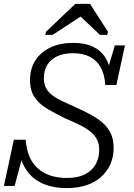

<svg xmlns="http://www.w3.org/2000/svg" viewBox="-26 -948 685 985"><path d="M318 17Q267 17 224.5 5Q182 -7 150.5 -31.5Q119 -56 99 -92.5Q79 -129 72 -178Q75 -180 80 -180.5Q85 -181 90 -177.5Q95 -174 95 -166L49 6H-6L45 -231H106Q109 -184 124 -147.5Q139 -111 166 -86Q193 -61 231 -48Q269 -35 318 -35Q372 -35 408.5 -53Q445 -71 464 -103.5Q483 -136 483 -180Q483 -215 467.5 -239.5Q452 -264 426.5 -281.5Q401 -299 370 -313.5Q339 -328 306 -342Q259 -365 218.5 -388.5Q178 -412 153 -447Q128 -482 128 -539Q128 -595 155 -637.5Q182 -680 232 -704Q282 -728 350 -728Q410 -728 451 -708.5Q492 -689 515.5 -651Q539 -613 544 -558Q541 -556 535.5 -557.5Q530 -559 526.5 -563.5Q523 -568 522 -576L563 -715H615L571 -512H514Q511 -565 491 -601.5Q471 -638 435.5 -656.5Q400 -675 349 -675Q300 -675 266.5 -659Q233 -643 216 -614Q199 -585 199 -548Q199 -515 212 -493Q225 -471 247.5 -455.5Q270 -440 300 -426Q330 -412 364 -397Q399 -381 433.5 -363Q468 -345 496 -322Q524 -299 540.5 -267Q557 -235 557 -189Q557 -142 539.5 -104Q522 -66 490.5 -38.5Q459 -11 415 3Q371 17 318 17ZM436 -928H360L210 -785L206 -769H244L418 -883L364 -885L487 -769H524L528 -785Z"/></svg>

Font: Roboto Serif 20pt Light
Style: Italic
Weight: 300
Italic angle: -10°
Version: Version 1.007